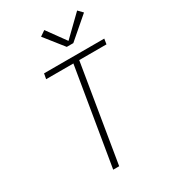

<svg xmlns="http://www.w3.org/2000/svg" viewBox="-230 -1083 1060 1196"><g transform="rotate(-30 300.0 -485.5)"><path d="M222 0 338 -697H142L149 -735H582L576 -697H380L265 0ZM354 -807 247 -942 285 -968 382 -834 523 -971 554 -939 401 -807Z"/></g></svg>

Font: Iosevka SS04 XLt Ex
Style: Italic
Weight: 200
Width: 7
Italic angle: -9°
Monospace: yes
Designer: Belleve Invis
Foundry: Belleve Invis
Version: Version 19.0.0; ttfautohint (v1.8.4)